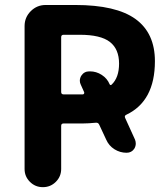

<svg xmlns="http://www.w3.org/2000/svg" viewBox="-20 -775 669 774"><path d="M313.5 -394.5Q317.4 -394.5 318.8 -397.5Q320.3 -400.4 319.3 -403.3L305.7 -433.6Q301.8 -441.4 301.8 -449.2Q301.8 -460 307.6 -469.7Q319.3 -487.3 339.8 -487.3H342.8Q368.2 -487.3 390.1 -473.1Q412.1 -459 421.9 -435.5Q424.8 -429.7 429.7 -433.6Q460 -461.9 460 -518.6Q460 -577.1 422.9 -606Q385.7 -634.8 301.8 -634.8H236.3Q226.6 -634.8 226.6 -625V-404.3Q226.6 -394.5 236.3 -394.5H301.8ZM524.4 -211.9Q527.3 -204.1 527.3 -196.3Q527.3 -185.5 521.5 -175.8Q510.7 -159.2 490.2 -159.2Q463.9 -159.2 441.4 -173.3Q418.9 -187.5 408.2 -211.9L379.9 -272.5Q376 -281.2 366.2 -280.3Q335.9 -277.3 314.5 -277.3H236.3Q226.6 -277.3 226.6 -267.6V-93.8Q226.6 -63.5 205.1 -42Q183.6 -20.5 152.8 -20.5Q122.1 -20.5 100.6 -42Q79.1 -63.5 79.1 -93.8V-669.9Q79.1 -705.1 104 -730Q128.9 -754.9 164.1 -754.9H283.2Q448.2 -754.9 526.4 -698.2Q604.5 -641.6 604.5 -528.3Q604.5 -367.2 489.3 -312.5Q480.5 -308.6 484.4 -299.8Z"/></svg>

Font: Gen Jyuu GothicX Bold
Style: Bold
Weight: 700
Designer: Ryoko NISHIZUKA (kana &amp; ideographs); Paul D. Hunt (Latin, Greek &amp; Cyrillic); Wenlong ZHANG (bopomofo); Sandoll C
Version: Version 1.058.20140828